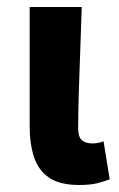

<svg xmlns="http://www.w3.org/2000/svg" viewBox="-20 -516 341 548"><path d="M206 12Q151.1 12 120.6 -8.6Q90 -29.2 77.4 -66.9Q64.7 -104.7 64.7 -155.2V-496.1H213.3Q211.7 -438.1 209.1 -373.4Q206.6 -308.7 204.8 -249.7Q203.1 -190.7 203.1 -149.2Q203.1 -125.5 213.6 -116Q224 -106.6 244.3 -106.6Q250.5 -106.6 259.3 -108.1Q268.2 -109.6 275.6 -112.6L293.1 -4.2Q277.1 2.1 257.3 7Q237.6 12 206 12Z"/></svg>

Font: Source Sans 3 Variable
Style: Regular
Weight: 200
Designer: Paul D. Hunt
Foundry: Adobe Systems Incorporated
Version: Version 3.026